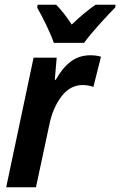

<svg xmlns="http://www.w3.org/2000/svg" viewBox="-20 -786 505 806"><path d="M333 -606Q355 -637 396.5 -683Q438 -729 464 -755L465 -766H381Q337 -736 281 -683Q265 -708 247.5 -730Q230 -752 216 -766H138L136 -754Q153 -725 174 -681.5Q195 -638 206 -606ZM131 0 187 -262Q201 -332 237.5 -380.5Q274 -429 327 -429Q351 -429 372 -421L404 -548Q384 -554 360 -554Q312 -554 277 -527.5Q242 -501 214 -451H210L218 -544H121L6 0Z"/></svg>

Font: Noto Sans UI SemiCondensed
Style: Bold Italic
Weight: 700
Width: 4
Designer: Monotype Design Team
Foundry: Monotype Imaging Inc.
Version: 1.001